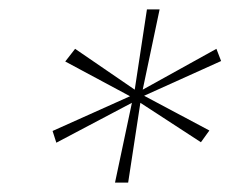

<svg xmlns="http://www.w3.org/2000/svg" viewBox="-20 -752 491 409"><path d="M225 -363 261 -533 100 -448 92 -473 257 -547 119 -621 140 -648 267 -561 293 -732H320L284 -561L441 -648L451 -622L287 -548L426 -474L408 -449L279 -533L253 -363Z"/></svg>

Font: DM Sans 24pt Thin
Style: Italic
Weight: 250
Italic angle: -10°
Designer: Colophon Foundry, Jonny Pinhorn
Foundry: Colophon Foundry
Version: Version 4.004;gftools[0.9.30]